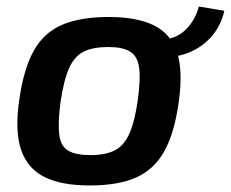

<svg xmlns="http://www.w3.org/2000/svg" viewBox="-20 -555 707 588"><path d="M313 -503Q400 -503 452 -477Q504 -451 522.5 -393.5Q541 -336 527 -240Q514 -147 483 -91.5Q452 -36 397 -11.5Q342 13 255 13Q168 13 116 -13Q64 -39 44.5 -96.5Q25 -154 39 -249Q52 -342 82.5 -398Q113 -454 169 -478.5Q225 -503 313 -503ZM312 -411Q265 -411 236.5 -397Q208 -383 191.5 -346Q175 -309 165 -240Q157 -177 161.5 -142Q166 -107 189 -93.5Q212 -80 257 -80Q303 -80 331.5 -94.5Q360 -109 376.5 -146.5Q393 -184 402 -249Q411 -314 406 -348.5Q401 -383 378.5 -397Q356 -411 312 -411ZM474 -380 479 -434Q523 -437 551 -466.5Q579 -496 589 -535L667 -522Q657 -477 628.5 -444Q600 -411 559.5 -394.5Q519 -378 474 -380Z"/></svg>

Font: Exo 2 SemiBold
Style: Italic
Weight: 600
Italic angle: -8°
Designer: Natanael Gama
Foundry: Natanael Gama
Version: Version 2.010